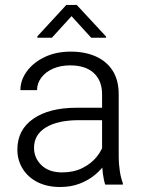

<svg xmlns="http://www.w3.org/2000/svg" viewBox="-20 -747 579 777"><path d="M393.1 -365.7Q393.1 -419.9 359.9 -451.2Q326.7 -482.4 263.7 -482.4Q224.6 -482.4 194.3 -469Q164.1 -455.6 147 -432.6Q129.9 -409.7 129.9 -382.3H62.5Q62.5 -421.9 88.1 -457.5Q113.8 -493.2 159.7 -515.6Q205.6 -538.1 267.1 -538.1Q323.7 -538.1 367.4 -518.8Q411.1 -499.5 435.8 -461.2Q460.4 -422.9 460.4 -364.7V-111.8Q460.4 -85 464.8 -55.4Q469.2 -25.9 477.1 -6.3V0H405.8Q399.9 -17.1 396.5 -43.5Q393.1 -69.8 393.1 -93.8ZM407.2 -260.7H300.3Q213.9 -260.7 165.8 -231.4Q117.7 -202.1 117.7 -148.9Q117.7 -107.4 147.9 -78.4Q178.2 -49.3 231.4 -49.3Q277.8 -49.3 313.7 -67.1Q349.6 -85 372.3 -113.5Q395 -142.1 401.9 -173.8L430.7 -137.2Q425.3 -114.3 408.9 -88.9Q392.6 -63.5 366.2 -41Q339.8 -18.6 304 -4.4Q268.1 9.8 223.1 9.8Q170.9 9.8 131.8 -10Q92.8 -29.8 71.5 -64.5Q50.3 -99.1 50.3 -141.6Q50.3 -221.7 114.7 -266.4Q179.2 -311 290.5 -311H407.2ZM409.2 -599.1V-594.2H349.1L269.5 -681.6L189.9 -594.2H131.3V-600.1L248.5 -727.1H290.5Z"/></svg>

Font: Heebo Light
Style: Regular
Weight: 300
Designer: Oded Ezer
Foundry: Ezer Type House
Version: Version 3.100